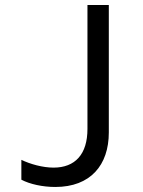

<svg xmlns="http://www.w3.org/2000/svg" viewBox="-20 -734 570 764"><path d="M200 10C340 10 413 -77 413 -207V-714H328V-221C328 -120 279 -67 193 -67C150 -67 100 -81 65 -98V-19C99 -1 150 10 200 10Z"/></svg>

Font: Noto Sans Mono Condensed
Style: Regular
Weight: 400
Width: 3
Designer: Monotype Design Team
Foundry: Monotype Imaging Inc.
Version: Version 2.014